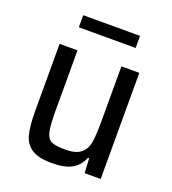

<svg xmlns="http://www.w3.org/2000/svg" viewBox="-125 -763 778 867"><g transform="rotate(20 263.5 -330.0)"><path d="M71 -188V-510H157V-221Q157 -150 164 -119.5Q171 -89 191 -79.5Q211 -70 258 -70Q308 -70 332 -89.5Q356 -109 362 -143.5Q368 -178 368 -245V-510H454V0H377L373 -70H367Q352 -31 318 -11.5Q284 8 221 8Q158 8 125.5 -12.5Q93 -33 82 -74Q71 -115 71 -188ZM127 -610V-668H400V-610Z"/></g></svg>

Font: Saira Semi Condensed
Style: Regular
Weight: 400
Width: 4
Designer: Hector Gatti with collaboration of the Omnibus-Type team
Foundry: Omnibus-Type
Version: Version 1.001; ttfautohint (v1.8)